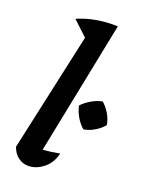

<svg xmlns="http://www.w3.org/2000/svg" viewBox="-140 -800 665 877"><g transform="rotate(20 192.0 -361.5)"><path d="M228 -95Q218 -48 183 -20Q148 8 110 8Q83 8 61 -8Q39 -24 28 -55L154 -631L83 -697Q126 -716 175.5 -724.5Q225 -733 277 -731L147 -84Q189 -87 228 -95ZM290 -235Q270 -252 255 -277Q240 -302 234 -331Q252 -350 277.5 -365Q303 -380 330 -385Q351 -366 365.5 -341Q380 -316 384 -290Q367 -269 341.5 -254Q316 -239 290 -235Z"/></g></svg>

Font: Piazzolla SemiBold
Style: Italic
Weight: 600
Italic angle: -11.3°
Designer: Juan Pablo del Peral
Foundry: Huerta Tipografica
Version: Version 1.330